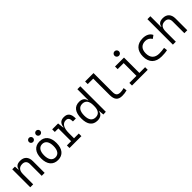

<svg xmlns="http://www.w3.org/2000/svg" viewBox="392 -2319 3904 3904"><g transform="rotate(-45 2344.0 -367.5)"><path d="M415.5 0H500V-336.9C500 -458 435.5 -527.3 322.3 -527.3C235.4 -527.3 188.5 -493.2 178.2 -423.8H169.4L162.6 -517.6H85.9V0H170.4V-291.5C170.4 -397.9 216.3 -450.7 307.6 -450.7C376 -450.7 415.5 -409.7 415.5 -337.4Z M878.9 9.8C1020 9.8 1101.6 -87.9 1101.6 -258.8C1101.6 -429.7 1020 -527.3 878.9 -527.3C737.8 -527.3 656.2 -429.7 656.2 -258.8C656.2 -87.9 737.8 9.8 878.9 9.8ZM878.9 -66.9C792.5 -66.9 743.7 -136.2 743.7 -258.8C743.7 -381.3 792.5 -450.7 878.9 -450.7C965.3 -450.7 1014.2 -381.3 1014.2 -258.8C1014.2 -136.2 965.3 -66.9 878.9 -66.9ZM777.3 -610.4C810.5 -610.4 837.4 -636.7 837.4 -669.9C837.4 -703.1 810.5 -730 777.3 -730C744.1 -730 717.3 -703.1 717.3 -669.9C717.3 -636.7 744.1 -610.4 777.3 -610.4ZM982.4 -610.4C1015.6 -610.4 1042.5 -636.7 1042.5 -669.9C1042.5 -703.1 1015.6 -730 982.4 -730C949.2 -730 922.4 -703.1 922.4 -669.9C922.4 -636.7 949.2 -610.4 982.4 -610.4Z M1419.9 -222.7C1419.9 -370.6 1466.3 -453.6 1560.5 -453.6C1620.6 -453.6 1646.5 -418.5 1646.5 -333H1730.5C1730.5 -469.7 1683.6 -527.3 1575.7 -527.3C1485.4 -527.3 1437 -480.5 1427.7 -384.8H1418.5L1403.8 -517.6H1234.4V-442.4H1335.9V-75.2H1214.8V0H1556.6V-75.2H1419.9Z M2015.1 9.8C2103.5 9.8 2156.7 -32.7 2166.5 -103H2173.8L2184.1 4.9L2257.8 1V-732.4H2173.3V-416.5H2165.5C2154.8 -487.3 2100.6 -527.3 2016.1 -527.3C1879.9 -527.3 1808.6 -433.6 1808.6 -253.9C1808.6 -80.6 1879.4 9.8 2015.1 9.8ZM2173.3 -246.1C2173.3 -126.5 2125.5 -64 2033.7 -64C1940.9 -64 1892.6 -128.9 1892.6 -253.9C1892.6 -385.3 1940.9 -453.6 2033.2 -453.6C2125.5 -453.6 2173.3 -391.1 2173.3 -271.5Z M2725.1 9.8C2775.4 9.8 2816.9 4.4 2864.3 -9.3L2854.5 -84C2812.5 -72.3 2781.7 -66.9 2752.9 -66.9C2663.6 -66.9 2637.7 -105.5 2637.7 -190.4V-732.4H2395.5V-657.2H2553.7V-187C2553.7 -51.3 2606 9.8 2725.1 9.8Z M3011.7 0H3463.9V-75.2H3298.8V-517.6H3041V-442.4H3214.8V-75.2H3011.7ZM3252.4 -615.2C3288.1 -615.2 3316.9 -643.6 3316.9 -679.2C3316.9 -714.8 3288.1 -743.7 3252.4 -743.7C3216.8 -743.7 3188 -714.8 3188 -679.2C3188 -643.6 3216.8 -615.2 3252.4 -615.2Z M3858.4 9.8C3912.6 9.8 3970.2 6.8 4023.9 -5.9L4014.2 -81.1C3966.8 -72.3 3917 -66.9 3866.7 -66.9C3740.2 -66.9 3671.4 -135.7 3671.4 -264.6C3671.4 -383.3 3733.4 -450.7 3840.8 -450.7C3898.9 -450.7 3949.7 -424.8 3981 -371.1L4047.4 -419.9C4017.1 -488.3 3943.4 -527.3 3844.7 -527.3C3678.7 -527.3 3585.9 -428.7 3585.9 -259.8C3585.9 -85 3683.1 9.8 3858.4 9.8Z M4517.1 0H4601.6V-336.9C4601.6 -458 4537.1 -527.3 4423.8 -527.3C4336.9 -527.3 4290 -493.2 4279.8 -423.8H4272V-732.4H4187.5V0H4272V-291.5C4272 -400.4 4317.9 -453.6 4409.2 -453.6C4477.5 -453.6 4517.1 -411.6 4517.1 -337.4Z"/></g></svg>

Font: Cascadia Mono PL SemiLight
Style: Regular
Weight: 350
Monospace: yes
Designer: Aaron Bell
Foundry: Saja Typeworks
Version: Version 2404.023